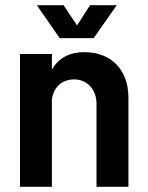

<svg xmlns="http://www.w3.org/2000/svg" viewBox="-20 -720 571 740"><path d="M57 0H180V-336C186 -384 219 -414 266 -414C316 -414 352 -375 352 -320V0H475V-343C475 -454 406 -519 305 -519C250 -519 207 -498 180 -452V-512H57ZM122 -700 210 -573H341L430 -700H327L277 -622L225 -700Z"/></svg>

Font: Vanilla Cream
Style: Bold
Weight: 700
Designer: Jeremy Tribby, Jinavaṁso
Foundry: Tribby Type
Version: Version 1.422;Glyphs 3.1.2 (3151)